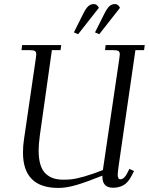

<svg xmlns="http://www.w3.org/2000/svg" viewBox="-20 -926 739 954"><path d="M86.9 -676.8 89.8 -702.1H284.2L280.8 -676.8H237.8L178.2 -254.9Q171.9 -208 171.9 -179.2Q171.9 -137.7 180.7 -108.6Q189.5 -79.6 206.5 -63.5Q223.6 -47.4 245.1 -40.3Q266.6 -33.2 294.9 -33.2Q318.4 -33.2 337.9 -35.4Q357.4 -37.6 397.9 -48.8Q438.5 -60.1 491.2 -81.1L573.2 -637.2Q575.2 -650.9 575.2 -655.8Q575.2 -668.5 568.4 -672.6Q561.5 -676.8 543 -676.8H502L504.9 -702.1H699.2L695.8 -676.8H652.8L569.8 -104Q564.9 -68.8 564.9 -58.1Q564.9 -35.2 578.1 -35.2Q596.7 -35.2 611.8 -64.9L623 -86.9L646 -76.2L634.8 -54.2Q616.7 -19 594 -6.1Q571.3 6.8 542 6.8Q488.8 6.8 488.8 -47.9V-53.2Q405.8 -20 357.4 -6.1Q309.1 7.8 270 7.8Q94.2 7.8 94.2 -168Q94.2 -203.1 99.1 -232.9L158.2 -637.2Q160.2 -650.9 160.2 -655.8Q160.2 -668.5 153.3 -672.6Q146.5 -676.8 127.9 -676.8ZM347.2 -765.1 393.1 -856.9Q406.7 -884.3 418.5 -895Q430.2 -905.8 445.8 -905.8Q462.4 -905.8 471.2 -887.2L368.2 -755.9ZM452.1 -765.1 498 -856.9Q511.7 -884.3 523.4 -895Q535.2 -905.8 550.8 -905.8Q567.4 -905.8 576.2 -887.2L473.1 -755.9Z"/></svg>

Font: Dihjauti
Style: Italic
Weight: 400
Italic angle: -9°
Designer: T. Christopher White
Version: Version 3.0.0